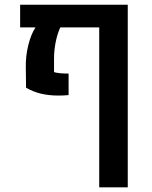

<svg xmlns="http://www.w3.org/2000/svg" viewBox="-20 -601 652 824"><path d="M528.3 203.1H405.8V-483.4H238.8Q226.1 -456.1 219 -420.4Q211.9 -384.8 211.9 -350.1V-291.5Q232.4 -285.2 274.4 -285.2V-192.9Q254.4 -190.9 231.4 -190.9Q189 -190.9 155 -199.2Q121.1 -207.5 91.8 -224.6L90.8 -311.5Q89.8 -359.9 101.3 -406.7Q112.8 -453.6 132.3 -483.4H66.4V-580.6H528.3Z"/></svg>

Font: Heebo Medium
Style: Regular
Weight: 500
Designer: Oded Ezer
Foundry: Meir Sadan
Version: Version 2.001; ttfautohint (v1.5.14-ce02) -l 8 -r 50 -G 200 